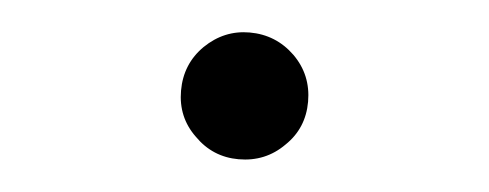

<svg xmlns="http://www.w3.org/2000/svg" viewBox="-30 -638 840 330"><g transform="rotate(5 390.5 -473.5)"><path d="M389.6 -363.8Q344.7 -363.8 313 -396Q280.8 -426.8 280.8 -472.7Q280.8 -519 313 -550.8Q345.7 -582.5 389.6 -582.5Q435.1 -582.5 467.8 -550.8Q500 -519 500 -472.7Q500 -426.8 467.8 -396Q436 -363.8 389.6 -363.8Z"/></g></svg>

Font: Nuosu SIL
Style: Regular
Weight: 400
Designer: Peter Constable, Alex Kotlar, Peter Martin
Foundry: SIL International
Version: Version 2.300